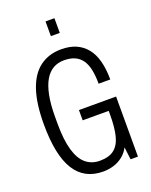

<svg xmlns="http://www.w3.org/2000/svg" viewBox="-161 -957 830 1054"><g transform="rotate(-20 253.5 -429.5)"><path d="M256 12Q146 12 91.5 -75.5Q37 -163 37 -343Q37 -464 63.5 -542.5Q90 -621 142 -659.5Q194 -698 267 -698Q315 -698 351.5 -682.5Q388 -667 413.5 -636Q439 -605 451.5 -558Q464 -511 464 -450H396Q396 -495 389 -530Q382 -565 366 -588.5Q350 -612 324 -624Q298 -636 260 -636Q225 -636 197 -620Q169 -604 149.5 -571Q130 -538 119.5 -485.5Q109 -433 109 -359V-321Q109 -226 126.5 -166Q144 -106 177.5 -78Q211 -50 259 -50Q313 -50 343 -74Q373 -98 385 -146Q397 -194 397 -266V-291H245V-351H462V0H419L410 -73Q396 -45 371.5 -25.5Q347 -6 317.5 3Q288 12 256 12ZM239 -785V-871H291V-785Z"/></g></svg>

Font: Archivo ExtraCondensed Light
Style: Regular
Weight: 300
Width: 2
Designer: Hector Gatti
Foundry: Omnibus-Type
Version: Version 2.001